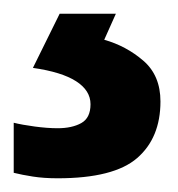

<svg xmlns="http://www.w3.org/2000/svg" viewBox="-27 -20 259 280"><path d="M207 128Q207 181 173 210.5Q139 240 57 240Q37 240 21 237.5Q5 235 -7 232V159Q5 162 23.5 164.5Q42 167 57 167Q78 167 91.5 159.5Q105 152 105 132Q105 112 84 98.5Q63 85 21 79L60 0H142L125 38Q157 47 182 68.5Q207 90 207 128Z"/></svg>

Font: Noto Sans Adlam SemiBold
Style: Regular
Weight: 600
Version: Version 3.001